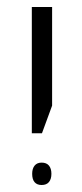

<svg xmlns="http://www.w3.org/2000/svg" viewBox="-20 -608 235 549"><path d="M71 -227V-588H129V-306L100 -227ZM99 -79Q86 -79 79 -87Q72 -95 72 -111Q72 -126 79 -134.5Q86 -143 99 -143Q113 -143 120 -134.5Q127 -126 127 -111Q127 -96 120 -87.5Q113 -79 99 -79Z"/></svg>

Font: Noto Sans Hebrew SemiCondensed Light
Style: Regular
Weight: 300
Width: 4
Designer: Monotype Design Team
Foundry: Monotype Imaging Inc.
Version: Version 2.003